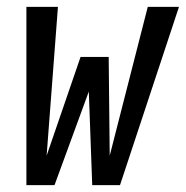

<svg xmlns="http://www.w3.org/2000/svg" viewBox="-20 -540 542 560"><path d="M57 0V-520H149L116 -86L215 -374H297L300 -86L411 -520H502L330 0H249L239 -273L139 0Z"/></svg>

Font: Iosevka SS04 Medium
Style: Italic
Weight: 500
Italic angle: -9°
Monospace: yes
Designer: Belleve Invis
Foundry: Belleve Invis
Version: Version 19.0.0; ttfautohint (v1.8.4)